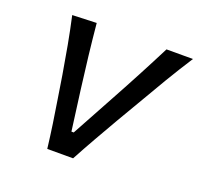

<svg xmlns="http://www.w3.org/2000/svg" viewBox="-95 -605 739 709"><g transform="rotate(20 275.0 -250.0)"><path d="M158 0Q152.5 -46 145.5 -94Q138.5 -142 131 -187.5L117 -276Q108 -330.5 97.8 -386.2Q87.5 -442 75.5 -496L170.5 -499.5Q176.5 -436.5 183.5 -375.2Q190.5 -314 199 -249L220 -90.5H229L316 -250Q386 -377.5 446 -496H550Q514.5 -441 481.2 -385.2Q448 -329.5 416 -274L364 -185.5Q337 -139 310.8 -92.8Q284.5 -46.5 259.5 0Z"/></g></svg>

Font: Commissioner Flair
Style: Italic
Weight: 400
Italic angle: -12°
Designer: Kostas Bartsokas
Foundry: Kostas Bartsokas
Version: Version 1.000; ttfautohint (v1.8.3)